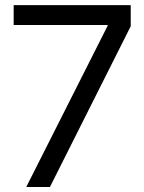

<svg xmlns="http://www.w3.org/2000/svg" viewBox="-20 -748 578 768"><path d="M85 0 410.6 -645V-647.9H34.7V-727.5H502.9V-643.1L179.7 0Z"/></svg>

Font: Inter 24pt
Style: Regular
Weight: 400
Designer: Rasmus Andersson
Foundry: rsms
Version: Version 4.001;git-66647c0bb